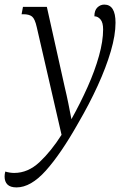

<svg xmlns="http://www.w3.org/2000/svg" viewBox="-67 -566 558 836"><path d="M5 250Q-22 250 -34.5 237.5Q-47 225 -47 203Q-47 192 -44 181Q-24 187 -5 187Q55 187 105.5 139.5Q156 92 201 21L93 -448Q85 -484 72.5 -494Q60 -504 35 -504H27L33 -536H137L215 -186Q223 -153 230.5 -116Q238 -79 244 -47Q283 -117 314.5 -187.5Q346 -258 364 -322.5Q382 -387 382 -438Q382 -468 370.5 -481.5Q359 -495 344 -495Q344 -521 357 -533.5Q370 -546 387 -546Q436 -546 436 -467Q436 -413 415.5 -343Q395 -273 358.5 -193Q322 -113 273 -29Q198 104 132.5 177Q67 250 5 250Z"/></svg>

Font: Noto Serif Condensed Light
Style: Italic
Weight: 300
Width: 3
Italic angle: -12°
Designer: Monotype Design Team
Foundry: Monotype Imaging Inc.
Version: Version 2.014; ttfautohint (v1.8.4.7-5d5b)